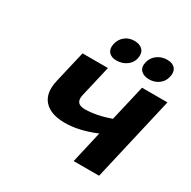

<svg xmlns="http://www.w3.org/2000/svg" viewBox="-166 -912 1066 1073"><g transform="rotate(30 367.0 -376.0)"><path d="M491 -205Q384 -160 294 -160Q202 -160 160 -206.5Q118 -253 138 -340L186 -546H350L303 -344Q289 -282 352 -282Q425 -282 516 -314L570 -546H734L608 0H444ZM468 -678Q461 -645 433 -625.5Q405 -606 369 -606Q335 -606 319 -625.5Q303 -645 310 -678Q318 -712 343 -732Q368 -752 403 -752Q439 -752 457 -732Q475 -712 468 -678ZM675 -678Q668 -645 641.5 -625.5Q615 -606 581 -606Q545 -606 526.5 -625Q508 -644 516 -678Q524 -712 551.5 -732Q579 -752 615 -752Q650 -752 666.5 -732Q683 -712 675 -678Z"/></g></svg>

Font: Passageway
Style: BdIt
Weight: 700
Foundry: Ascender Corporation
Version: Version 1.11